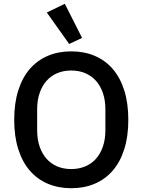

<svg xmlns="http://www.w3.org/2000/svg" viewBox="-20 -981 752 1013"><path d="M356 12Q288 12 232.5 -11.5Q177 -35 137.5 -80.5Q98 -126 76.5 -193.5Q55 -261 55 -349Q55 -437 76.5 -504.5Q98 -572 137.5 -617.5Q177 -663 232.5 -686.5Q288 -710 356 -710Q424 -710 479.5 -686.5Q535 -663 574.5 -617.5Q614 -572 635.5 -504.5Q657 -437 657 -349Q657 -261 635.5 -193.5Q614 -126 574.5 -80.5Q535 -35 479.5 -11.5Q424 12 356 12ZM356 -89Q396 -89 429.5 -103Q463 -117 486.5 -143.5Q510 -170 523 -208Q536 -246 536 -294V-404Q536 -452 523 -490Q510 -528 486.5 -554.5Q463 -581 429.5 -595Q396 -609 356 -609Q315 -609 282 -595Q249 -581 225.5 -554.5Q202 -528 189 -490Q176 -452 176 -404V-294Q176 -246 189 -208Q202 -170 225.5 -143.5Q249 -117 282 -103Q315 -89 356 -89ZM227 -915 322 -961 413 -781 345 -749Z"/></svg>

Font: IBM Plex Sans Arabic Medm
Style: Regular
Weight: 500
Designer: Mike Abbink, Paul van der Laan, Pieter van Rosmalen, Wael Morcos, Khajak Apelian
Foundry: Bold Monday
Version: Version 1.005